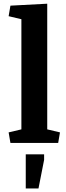

<svg xmlns="http://www.w3.org/2000/svg" viewBox="-20 -783 364 1052"><path d="M97.2 -677.7 27.3 -694.3 37.1 -752 238.8 -762.7V-74.2L308.6 -57.6L298.8 0H37.1L27.3 -57.6L97.2 -74.2ZM121.1 62.5H221.7V92.8L190.9 249.5H121.1Z"/></svg>

Font: Noticia Text
Style: Bold
Weight: 700
Designer: JM Sole
Foundry: JM Sole
Version: Version 1.003